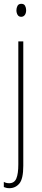

<svg xmlns="http://www.w3.org/2000/svg" viewBox="-22 -744 219 1006"><path d="M64 -690Q64 -702 69.5 -713Q75 -724 90 -724Q104 -724 109.5 -713.5Q115 -703 115 -691Q115 -675 108 -665.5Q101 -656 89 -656Q76 -656 70 -666.5Q64 -677 64 -690ZM27 242Q17 242 10 240Q3 238 -2 236V209Q10 216 26 216Q53 216 63.5 191.5Q74 167 74 117V-527H100V125Q100 193 79.5 217.5Q59 242 27 242Z"/></svg>

Font: Noto Sans Lao UI ExtCond Thin
Style: Regular
Weight: 100
Width: 2
Designer: Monotype Design Team
Foundry: Monotype Imaging Inc.
Version: Version 2.000; ttfautohint (v1.8.4.7-5d5b)